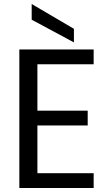

<svg xmlns="http://www.w3.org/2000/svg" viewBox="-20 -947 553 967"><path d="M451.7 -698V-623.3H168.4V-389.7H421.7V-315.1H168.4V-74.6H451.7V0H77.4V-698ZM139.6 -847.7V-926.8L352.3 -801.9V-733.5Z"/></svg>

Font: Poppins Variable
Style: Regular
Weight: 100
Designer: Jonny Pinhorn
Foundry: Indian Type Foundry
Version: Version 6.000